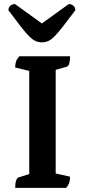

<svg xmlns="http://www.w3.org/2000/svg" viewBox="-20 -915 413 935"><path d="M53.9 0Q53.9 -21.9 58.4 -35.1Q62.9 -48.4 69.9 -50.9L140.1 -72.9L122.4 -52.4V-585.8L141.1 -565.2L53.9 -586.4Q53.9 -603.1 58.2 -615.6Q62.4 -628.1 74.3 -641H321.2Q321.2 -619.1 317.2 -605.6Q313.2 -592.1 305.2 -590.1L227.9 -568.1L251.2 -589.1V-55.2L226.9 -75.8L321.2 -54.6Q321.2 -38.9 317.5 -26.6Q313.8 -14.3 302.3 0ZM184.5 -708.9Q167.6 -708.9 153.5 -715.1Q139.5 -721.2 122.7 -737.5Q106 -753.8 82 -784.7Q58 -815.5 20.8 -865.4Q20.8 -877.9 29.9 -886.6Q39.1 -895.2 53.2 -895.2L196.3 -791.8H171.6L314.7 -895.2Q329.3 -895.2 338.1 -886.6Q347 -877.9 347 -865.4Q309.8 -815.5 285.6 -784.7Q261.4 -753.8 245.1 -737.5Q228.9 -721.2 214.8 -715.1Q200.8 -708.9 184.5 -708.9Z"/></svg>

Font: Petrona
Style: Regular
Weight: 400
Designer: Ringo R. Seeber
Foundry: Ringo R. Seeber
Version: Version 2.001; ttfautohint (v1.8.3)